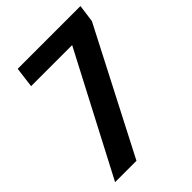

<svg xmlns="http://www.w3.org/2000/svg" viewBox="-203 -801 902 902"><g transform="rotate(-45 247.5 -350.0)"><path d="M378 -675 430 -598H65L78 -700H495L483 -612L167 0H25Z"/></g></svg>

Font: Pathway Extreme Condensed
Style: Bold Italic
Weight: 700
Width: 3
Italic angle: -8°
Version: Version 1.001;gftools[0.9.26]